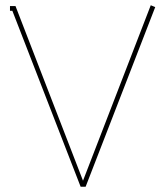

<svg xmlns="http://www.w3.org/2000/svg" viewBox="-20 -702 629 731"><path d="M287 9H306L571 -675L554 -682L296 -14L39 -679H18V-661H27Z"/></svg>

Font: Rawengulk
Style: Light
Weight: 300
Version: Version 0.9